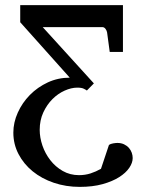

<svg xmlns="http://www.w3.org/2000/svg" viewBox="-20 -502 568 751"><path d="M499 116.2Q499 134.8 485.6 154.5Q472.2 174.3 446 190.9Q419.9 207.5 381.1 218.3Q342.3 229 292 229Q237.8 229 190.4 212.9Q143.1 196.8 107.9 168.2Q72.8 139.6 52.5 100.8Q32.2 62 32.2 16.6Q32.2 -22.9 49.6 -61.5Q66.9 -100.1 96.9 -130.6Q127 -161.1 167 -179.7Q207 -198.2 252.9 -198.2L59.1 -415V-481.9H460.9V-298.8H409.2L398.9 -375Q397.9 -381.8 392.8 -388.9Q387.7 -396 379.9 -396H147L347.2 -175.8L319.8 -147.9Q315.9 -150.9 307.6 -155Q299.3 -159.2 282.2 -159.2Q258.8 -159.2 232.7 -147.5Q206.5 -135.7 185.1 -114.3Q163.6 -92.8 149.4 -62.3Q135.3 -31.7 135.3 5.9Q135.3 36.1 146 67.4Q156.7 98.6 176.8 124.5Q196.8 150.4 225.3 166.7Q253.9 183.1 289.1 183.1Q313 183.1 334.2 176.3Q355.5 169.4 375 158.2L406.2 64.9Q412.1 60.5 422.6 58.8Q433.1 57.1 439 57.1Q454.1 57.1 465.3 62.5Q476.6 67.9 484.1 76.4Q491.7 85 495.4 95.5Q499 106 499 116.2Z"/></svg>

Font: Charis SIL Phon
Style: Regular
Weight: 400
Foundry: SIL International
Version: Version 5.000